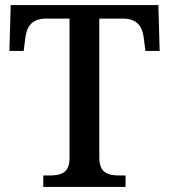

<svg xmlns="http://www.w3.org/2000/svg" viewBox="-20 -734 664 754"><path d="M150 0H473V-45H449C405 -45 370 -54 370 -115V-661H462C522 -661 540 -626 545 -582L551 -534H607L602 -714H22L17 -534H73L79 -582C84 -626 102 -661 161 -661H253V-112C253 -53 217 -45 174 -45H150Z"/></svg>

Font: Noto Serif Ethiopic Medium
Style: Regular
Weight: 500
Designer: Monotype Design Team
Foundry: Monotype Imaging Inc.
Version: Version 2.102